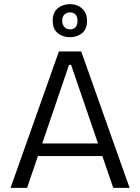

<svg xmlns="http://www.w3.org/2000/svg" viewBox="-20 -909 678 929"><path d="M31 0 265 -660H373L607 0H528L324 -595H314L111 0ZM135 -154V-215H511V-154ZM318 -729Q283 -729 259 -749Q235 -769 235 -809Q235 -849 259.5 -869Q284 -889 318 -889Q353 -889 377 -868Q401 -847 401 -808Q401 -768 377 -748.5Q353 -729 318 -729ZM320 -767Q337 -767 346 -778Q355 -789 355 -808Q355 -828 345.5 -838.5Q336 -849 319 -849Q302 -849 291.5 -838.5Q281 -828 281 -809Q281 -790 291.5 -778.5Q302 -767 320 -767Z"/></svg>

Font: Bricolage Grotesque 24pt Light
Style: Regular
Weight: 300
Designer: Mathieu Triay
Foundry: Atelier Triay
Version: Version 1.001;gftools[0.9.33.dev8+g029e19f]